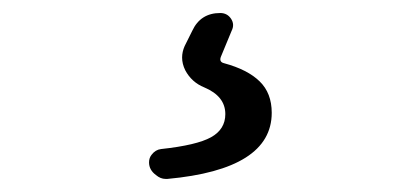

<svg xmlns="http://www.w3.org/2000/svg" viewBox="-20 -20 645 295"><path d="M237.3 254.9Q235.4 254.9 234.4 254.9Q226.6 254.9 219.7 249Q209 241.2 209 229.5Q209 222.7 212.9 217.8Q218.8 210 227.5 209Q282.2 203.1 304.2 190.9Q326.2 178.7 326.2 155.3Q326.2 127.9 293.9 114.3Q274.4 106.4 264.6 87.9Q259.8 78.1 259.8 68.4Q259.8 59.6 263.7 50.8L275.4 27.3Q288.1 0 318.4 0Q329.1 0 335 8.8Q340.8 17.6 335.9 27.3L319.3 67.4Q316.4 75.2 324.2 77.1Q360.4 86.9 378.9 105Q397.5 123 397.5 153.3Q397.5 240.2 237.3 254.9Z"/></svg>

Font: Gen Jyuu GothicX Regular
Style: Regular
Weight: 400
Designer: [Source Han Sans]
Ryoko NISHIZUKA  (kana & ideographs); Paul D. Hunt (Latin, Greek & Cyrillic); Wenlong ZHANG  (bopomofo
Version: Version 1.002.20150607